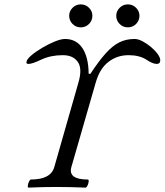

<svg xmlns="http://www.w3.org/2000/svg" viewBox="-20 -854 752 877"><path d="M111 3Q106 3 107 -6Q108 -15 112.5 -24.5Q117 -34 121 -34Q212 -34 228 -91L338 -476Q357 -540 335.5 -571Q314 -602 267 -602Q212 -602 169 -582Q128 -562 110 -562Q99 -562 101 -571Q102 -583 122.5 -600.5Q143 -618 172.5 -635.5Q202 -653 230.5 -664.5Q259 -676 277 -676Q328 -676 356 -635Q384 -594 385 -517H393Q432 -576 463 -610.5Q494 -645 525 -660.5Q556 -676 595 -676Q611 -676 631 -665.5Q651 -655 669.5 -639.5Q688 -624 700 -607.5Q712 -591 712 -579Q712 -562 696 -562Q677 -562 648 -582Q616 -602 567 -602Q515 -602 475 -571Q435 -540 417 -476L306 -91Q290 -34 381 -34Q386 -34 385 -24.5Q384 -15 379.5 -6Q375 3 370 3Q303 0 236 0Q173 0 111 3ZM349 -729Q327 -729 311.5 -744.5Q296 -760 296 -782Q296 -803 311.5 -818.5Q327 -834 349 -834Q371 -834 386.5 -818.5Q402 -803 402 -782Q402 -760 386.5 -744.5Q371 -729 349 -729ZM564 -729Q542 -729 526.5 -744.5Q511 -760 511 -782Q511 -803 526.5 -818.5Q542 -834 564 -834Q586 -834 601.5 -818.5Q617 -803 617 -782Q617 -760 601.5 -744.5Q586 -729 564 -729Z"/></svg>

Font: Junicode SmExp
Style: Italic
Weight: 400
Width: 6
Italic angle: -11°
Designer: Peter S. Baker
Version: Version 2.205; ttfautohint (v1.8.4)